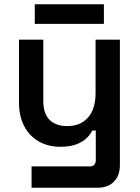

<svg xmlns="http://www.w3.org/2000/svg" viewBox="-20 -680 655 900"><path d="M128 200V100H401Q429 100 429 70V-68H412Q404 -50 386 -32.5Q368 -15 338 -3.5Q308 8 262 8Q205 8 161 -17.5Q117 -43 93 -89.5Q69 -136 69 -198V-494H183V-207Q183 -147 212.5 -118Q242 -89 296 -89Q357 -89 392.5 -129Q428 -169 428 -244V-494H542V94Q542 143 514 171.5Q486 200 438 200ZM143 -568V-660H467V-568Z"/></svg>

Font: Space Grotesk Light SemiBold
Style: Regular
Weight: 600
Version: Version 2.000